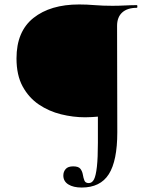

<svg xmlns="http://www.w3.org/2000/svg" viewBox="-20 -648 691 861"><path d="M346 193Q309 193 286.5 179Q264 165 264 139Q264 122 274.5 110Q285 98 308 98Q332 98 340.5 109Q349 120 351.5 135Q354 150 358.5 161.5Q363 173 378 173Q393 173 401.5 156.5Q410 140 414.5 100Q419 60 419 -8V-125Q406 -124 392 -123Q378 -122 362 -122Q308 -122 253.5 -135.5Q199 -149 154 -179.5Q109 -210 81.5 -260.5Q54 -311 54 -386Q54 -507 130 -567.5Q206 -628 335 -628Q369 -628 404.5 -625Q440 -622 484 -622Q512 -622 540.5 -623.5Q569 -625 594 -625Q596 -625 596 -619Q596 -613 594 -613Q551 -613 528 -592Q505 -571 505 -532L506 -55Q506 73 468 133Q430 193 346 193Z"/></svg>

Font: Cormorant SemiBold
Style: Regular
Weight: 600
Designer: Christian Thalmann (Catharsis Fonts)
Foundry: Catharsis Fonts
Version: Version 4.000